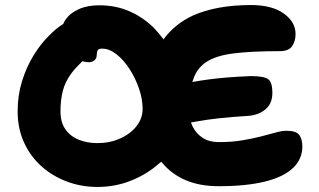

<svg xmlns="http://www.w3.org/2000/svg" viewBox="-20 -732 1267 762"><path d="M367 10Q303 10 245.5 -11.5Q188 -33 144 -72.5Q100 -112 75 -167.5Q50 -223 50 -290Q50 -354 67.5 -410Q85 -466 112.5 -511Q140 -556 172 -588Q203 -620 231 -637Q235 -648 243 -658Q260 -681 293.5 -696Q327 -711 374 -711Q439 -711 493 -687.5Q547 -664 589 -623Q610 -601 629 -576Q674 -637 745 -670Q839 -712 976 -712Q1059 -712 1106 -678.5Q1153 -645 1153 -597Q1153 -569 1139.5 -549Q1126 -529 1090 -529Q977 -529 906.5 -520Q836 -511 798 -485.5Q760 -460 746 -414Q744 -410 743 -407Q744 -407 746 -407Q773 -412 806.5 -416.5Q840 -421 881.5 -424.5Q923 -428 975 -430Q1028 -430 1044.5 -417.5Q1061 -405 1061 -364Q1061 -321 1033.5 -298Q1006 -275 964 -272Q897 -268 848 -262.5Q799 -257 761 -250Q749 -248 738 -246Q741 -237 745 -229Q759 -201 785 -184.5Q811 -168 848 -168Q899 -168 941 -175Q983 -182 1016 -190.5Q1049 -199 1074 -206Q1099 -213 1117 -213Q1155 -213 1167.5 -196.5Q1180 -180 1180 -151Q1180 -100 1142 -64.5Q1104 -29 1030 -11Q956 7 848 7Q773 7 718 -16.5Q663 -40 627 -82Q623 -86 620 -90Q615 -86 610 -82Q561 -39 498.5 -14.5Q436 10 367 10ZM307 -489Q281 -464 264 -442Q238 -407 229 -370Q220 -333 220 -290Q220 -247 239.5 -219Q259 -191 292.5 -177.5Q326 -164 367 -164Q415 -164 456 -182Q497 -200 521.5 -231Q546 -262 546 -300Q546 -338 532 -379.5Q518 -421 494.5 -457.5Q471 -494 442.5 -516.5Q414 -539 385 -539Q372 -539 368 -532.5Q364 -526 364 -515Q364 -500 354.5 -492.5Q345 -485 334 -485Q320 -485 307 -489Z"/></svg>

Font: Shantell Sans Light ExtraBold
Style: Regular
Weight: 800
Version: Version 1.011;[c5ecc13dd]